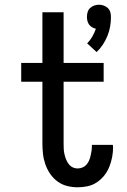

<svg xmlns="http://www.w3.org/2000/svg" viewBox="-20 -787 540 815"><path d="M390 -566 350 -603Q363 -616 372 -632Q381 -648 387 -665Q378 -667 370.5 -671.5Q363 -676 358 -683Q353 -690 351 -698.5Q349 -707 349 -715Q349 -726 352 -736Q355 -746 362.5 -753Q370 -760 380 -763.5Q390 -767 400 -767Q410 -767 420 -763.5Q430 -760 437.5 -753Q445 -746 448 -736Q451 -726 451 -715Q451 -695 447.5 -674.5Q444 -654 436 -634.5Q428 -615 416.5 -597.5Q405 -580 390 -566ZM310 8Q287 8 265 2.5Q243 -3 224.5 -16.5Q206 -30 193 -49Q180 -68 172.5 -89.5Q165 -111 162.5 -133.5Q160 -156 160 -178V-440H70V-520H160V-735H250V-520H420V-440H250V-178Q250 -167 250.5 -155.5Q251 -144 253.5 -133Q256 -122 260 -111.5Q264 -101 271 -91.5Q278 -82 288 -77Q298 -72 310 -72Q320 -72 330 -76Q340 -80 347 -88Q354 -96 358 -105.5Q362 -115 364.5 -125.5Q367 -136 368.5 -146Q370 -156 370 -167V-172H459Q459 -170 459.5 -167.5Q460 -165 460 -162Q460 -141 456 -120Q452 -99 444 -79Q436 -59 422.5 -42Q409 -25 391 -13Q373 -1 352 3.5Q331 8 310 8Z"/></svg>

Font: Iosevka Curly Slab Medium
Style: Regular
Weight: 500
Monospace: yes
Designer: Belleve Invis
Foundry: Belleve Invis
Version: Version 22.1.2; ttfautohint (v1.8.4)